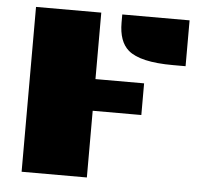

<svg xmlns="http://www.w3.org/2000/svg" viewBox="-49 -718 847 770"><g transform="rotate(5 374.5 -333.0)"><path d="M412.6 -664.6H683.6V-480H632.8Q500.5 -480 452.1 -521.5Q412.6 -555.7 412.6 -631.8ZM65.4 -664.6H328.1V-397H523.9V-269.5H328.1V-1H65.4Z"/></g></svg>

Font: Plaster
Style: Regular
Weight: 400
Designer: Eben Sorkin
Foundry: Eben Sorkin
Version: Version 1.007